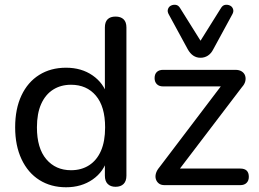

<svg xmlns="http://www.w3.org/2000/svg" viewBox="-20 -782 1093 811"><path d="M259 9Q195 9 146.5 -21.5Q98 -52 71 -109.5Q44 -167 44 -244Q44 -322 70.5 -378.5Q97 -435 145.5 -465.5Q194 -496 259 -496Q324 -496 371 -463.5Q418 -431 434 -377H423V-666Q423 -689 434.5 -700.5Q446 -712 468 -712Q490 -712 502 -700.5Q514 -689 514 -666V-40Q514 -17 502 -5Q490 7 468 7Q447 7 435 -5Q423 -17 423 -40V-131L434 -113Q419 -57 371.5 -24Q324 9 259 9ZM280 -63Q324 -63 356.5 -84Q389 -105 406.5 -145Q424 -185 424 -244Q424 -332 385 -378Q346 -424 280 -424Q237 -424 204.5 -403.5Q172 -383 154 -343Q136 -303 136 -244Q136 -156 175.5 -109.5Q215 -63 280 -63ZM675 0Q660 0 651 -7Q642 -14 638.5 -25Q635 -36 638.5 -49Q642 -62 653 -75L930 -440V-417H669Q652 -417 642.5 -426.5Q633 -436 633 -452Q633 -469 642.5 -478Q652 -487 669 -487H974Q991 -487 1001.5 -480Q1012 -473 1015.5 -462Q1019 -451 1016 -438.5Q1013 -426 1002 -414L721 -45V-70H995Q1031 -70 1031 -35Q1031 -19 1021.5 -9.5Q1012 0 995 0ZM827 -538Q810 -538 796.5 -547Q783 -556 773 -574L693 -721Q686 -733 689.5 -743.5Q693 -754 702.5 -758.5Q712 -763 722.5 -761.5Q733 -760 740 -749L827 -610L914 -749Q921 -760 931.5 -761.5Q942 -763 951.5 -758.5Q961 -754 964.5 -743.5Q968 -733 961 -721L881 -574Q872 -556 858 -547Q844 -538 827 -538Z"/></svg>

Font: Nunito Medium
Style: Regular
Weight: 500
Designer: Vernon Adams
Foundry: Vernon Adams
Version: Version 3.602